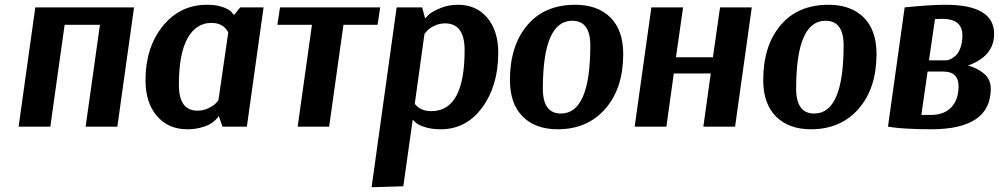

<svg xmlns="http://www.w3.org/2000/svg" viewBox="-20 -531 4188 805"><path d="M542 -500 472 0H339L399 -427H251L191 0H58L128 -500Z M1085 -500 1015 0H913L897 -44H896Q895 -42 892.5 -38Q890 -34 879.5 -24.5Q869 -15 855.5 -8Q842 -1 818 5Q794 11 765 11Q686 11 638 -44.5Q590 -100 590 -195Q590 -331 662 -421Q734 -511 848 -511Q889 -511 916.5 -500.5Q944 -490 951 -480L959 -470H963L987 -500ZM808 -67Q832 -67 853 -77Q874 -87 882.5 -95.5Q891 -104 896 -112L937 -395Q917 -435 866 -435Q802 -435 766 -370Q730 -305 730 -175Q730 -67 808 -67Z M1563 -427H1420L1360 0H1228L1288 -427H1143L1154 -500H1574Z M1538 254 1643 -500H1750L1762 -455H1764Q1769 -461 1778.5 -470.5Q1788 -480 1823 -495.5Q1858 -511 1900 -511Q1977 -511 2023 -456.5Q2069 -402 2069 -310Q2069 -172 2002 -80.5Q1935 11 1828 11Q1789 11 1760 1.5Q1731 -8 1722 -18L1713 -27H1710L1671 250ZM1761 -390 1760 -391 1719 -96Q1742 -65 1789 -65Q1928 -65 1928 -321Q1928 -433 1846 -433Q1822 -433 1800.5 -422.5Q1779 -412 1770 -401Z M2593 -305Q2593 -161 2518 -75Q2443 11 2318 11Q2225 11 2171.5 -42.5Q2118 -96 2118 -195Q2118 -339 2190.5 -425Q2263 -511 2392 -511Q2486 -511 2539.5 -457.5Q2593 -404 2593 -305ZM2379 -444Q2256 -444 2256 -159Q2256 -55 2332 -55Q2455 -55 2455 -341Q2455 -444 2379 -444Z M2641 0 2711 -500H2844L2814 -291H2969L2999 -500H3132L3062 0H2929L2960 -223H2805L2774 0Z M3655 -305Q3655 -161 3580 -75Q3505 11 3380 11Q3287 11 3233.5 -42.5Q3180 -96 3180 -195Q3180 -339 3252.5 -425Q3325 -511 3454 -511Q3548 -511 3601.5 -457.5Q3655 -404 3655 -305ZM3441 -444Q3318 -444 3318 -159Q3318 -55 3394 -55Q3517 -55 3517 -341Q3517 -444 3441 -444Z M3884 11Q3832 11 3787 8.5Q3742 6 3723 3L3703 0L3773 -500Q3881 -511 3944 -511Q4148 -511 4148 -389Q4148 -295 4038 -256Q4078 -246 4106 -222Q4134 -198 4134 -159Q4134 11 3884 11ZM3935 -231H3869L3843 -49H3882Q3939 -49 3969 -81.5Q3999 -114 3999 -169Q3999 -231 3935 -231ZM3875 -278H3948Q3951 -278 3955.5 -279Q3960 -280 3971.5 -286.5Q3983 -293 3992 -303Q4001 -313 4008 -334Q4015 -355 4015 -383Q4015 -452 3930 -452Q3912 -452 3900 -451Z"/></svg>

Font: Arsenal
Style: Bold Italic
Weight: 700
Italic angle: -9°
Designer: Andrij Shevchenko
Foundry: Stairsfor.com
Version: Version 1.000